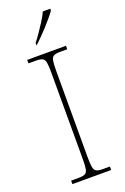

<svg xmlns="http://www.w3.org/2000/svg" viewBox="-175 -984 675 1037"><g transform="rotate(-20 162.5 -465.5)"><path d="M50 0V-20H93Q118 -20 130 -26Q142 -32 145.5 -51Q149 -70 149 -108V-606Q149 -645 145.5 -663.5Q142 -682 130 -688Q118 -694 93 -694H50V-714H273V-694H233Q208 -694 196 -688Q184 -682 180.5 -663.5Q177 -645 177 -606V-108Q177 -70 180.5 -51Q184 -32 196 -26Q208 -20 233 -20H273V0ZM124 -784Q139 -803 157 -829Q175 -855 192 -882Q209 -909 219 -931H262V-921Q253 -908 236.5 -888Q220 -868 200 -846Q180 -824 160.5 -804.5Q141 -785 126 -771H124Z"/></g></svg>

Font: Noto Serif Lao Thin
Style: Regular
Weight: 250
Designer: Monotype Design Team
Foundry: Monotype Imaging Inc.
Version: Version 2.003